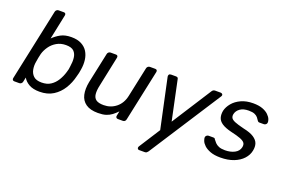

<svg xmlns="http://www.w3.org/2000/svg" viewBox="-112 -1093 2470 1665"><g transform="rotate(20 1123.0 -260.0)"><path d="M270 10Q210 10 172.5 -11.5Q135 -33 118 -65L109 -23Q107 -13 99 -6.5Q91 0 81 0H35Q25 0 20 -6.5Q15 -13 17 -23L158 -687Q160 -697 168 -703.5Q176 -710 186 -710H235Q245 -710 249.5 -703.5Q254 -697 252 -687L204 -457Q235 -488 274 -509Q313 -530 371 -530Q427 -530 464 -510.5Q501 -491 521 -458.5Q541 -426 546.5 -383.5Q552 -341 544 -294Q542 -278 538 -260Q534 -242 529 -226Q514 -163 481 -109.5Q448 -56 396 -23Q344 10 270 10ZM260 -71Q310 -71 344 -93.5Q378 -116 400.5 -153Q423 -190 435 -231Q440 -246 443 -260Q446 -274 447 -289Q454 -331 450 -367.5Q446 -404 424 -426.5Q402 -449 350 -449Q302 -449 264.5 -427Q227 -405 203.5 -371Q180 -337 170 -302Q166 -286 161.5 -263.5Q157 -241 155 -225Q148 -188 154.5 -152.5Q161 -117 185.5 -94Q210 -71 260 -71Z M809 10Q738 10 697.5 -18.5Q657 -47 645.5 -98Q634 -149 647 -215L707 -497Q709 -507 717 -513.5Q725 -520 735 -520H785Q795 -520 799.5 -513.5Q804 -507 802 -497L744 -220Q733 -171 736.5 -137.5Q740 -104 762.5 -87.5Q785 -71 833 -71Q898 -71 947 -110.5Q996 -150 1011 -220L1070 -497Q1072 -507 1080 -513.5Q1088 -520 1098 -520H1147Q1158 -520 1162.5 -513.5Q1167 -507 1165 -497L1064 -23Q1062 -13 1055 -6.5Q1048 0 1037 0H991Q981 0 975.5 -6.5Q970 -13 972 -23L981 -67Q959 -44 936 -26.5Q913 -9 883.5 0.5Q854 10 809 10Z M1257 190Q1245 190 1241 180Q1237 170 1246 157L1369 -35L1271 -493Q1269 -503 1274 -511.5Q1279 -520 1294 -520H1338Q1349 -520 1354 -515.5Q1359 -511 1360 -503L1437 -138L1671 -503Q1675 -510 1682 -515Q1689 -520 1700 -520H1752Q1761 -520 1767.5 -512Q1774 -504 1766 -491L1337 173Q1332 180 1325.5 185Q1319 190 1308 190Z M1939 10Q1883 10 1846 -4Q1809 -18 1788 -38Q1767 -58 1759.5 -78Q1752 -98 1753 -110Q1755 -121 1763.5 -127Q1772 -133 1780 -133H1825Q1830 -133 1834 -131.5Q1838 -130 1841 -123Q1851 -109 1864 -95Q1877 -81 1898.5 -72Q1920 -63 1956 -63Q2006 -63 2043.5 -82.5Q2081 -102 2089 -140Q2094 -165 2083 -180Q2072 -195 2041 -207Q2010 -219 1952 -232Q1895 -246 1864.5 -266.5Q1834 -287 1825.5 -315.5Q1817 -344 1824 -380Q1833 -417 1861.5 -451.5Q1890 -486 1937.5 -508Q1985 -530 2049 -530Q2101 -530 2135.5 -517Q2170 -504 2190 -484.5Q2210 -465 2217.5 -446Q2225 -427 2223 -414Q2222 -404 2213.5 -397.5Q2205 -391 2196 -391H2155Q2148 -391 2143.5 -394Q2139 -397 2137 -401Q2129 -414 2118.5 -427Q2108 -440 2088.5 -448.5Q2069 -457 2034 -457Q1984 -457 1954.5 -436Q1925 -415 1918 -383Q1914 -364 1921.5 -349Q1929 -334 1957.5 -322Q1986 -310 2044 -296Q2107 -283 2140.5 -261Q2174 -239 2184 -210Q2194 -181 2186 -143Q2178 -101 2146 -66Q2114 -31 2061.5 -10.5Q2009 10 1939 10Z"/></g></svg>

Font: Rubik
Style: Italic
Weight: 400
Italic angle: -12°
Designer: Hubert and Fischer
Foundry: Hubert and Fischer
Version: Version 2.300;gftools[0.9.30]